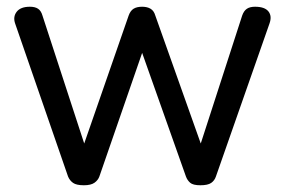

<svg xmlns="http://www.w3.org/2000/svg" viewBox="-20 -535 844 570"><path d="M229 15Q207 15 197 8Q187 1 182 -11L25 -465Q18 -485 29.5 -500Q41 -515 69 -515Q84 -515 93 -509Q102 -503 106 -489L230 -109L362 -489Q367 -503 376.5 -509Q386 -515 402 -515Q417 -515 427 -509Q437 -503 441 -489L576 -109L699 -489Q704 -503 713 -509Q722 -515 737 -515Q766 -515 777 -501Q788 -487 780 -465L621 -11Q617 1 607 8Q597 15 575 15Q553 15 544.5 7.5Q536 0 532 -11L402 -378L275 -11Q271 0 260.5 7.5Q250 15 229 15Z"/></svg>

Font: Playwrite FR Moderne
Style: Regular
Weight: 400
Designer: Veronika Burian, José Scaglione
Foundry: TypeTogether
Version: Version 1.002